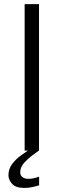

<svg xmlns="http://www.w3.org/2000/svg" viewBox="-20 -731 308 932"><path d="M169.4 0H99.6V-710.9H169.4ZM97.7 181.2Q56.6 181.2 38.8 161.4Q21 141.6 21 119.6Q21 88.9 39.3 64.7Q57.6 40.5 84.2 21.7Q110.8 2.9 134.3 -12.7L168.9 0Q161.1 5.9 153.1 11.5Q145 17.1 137.2 22.9Q113.3 41 95.7 61Q78.1 81.1 78.1 106Q78.1 120.6 89.1 128.9Q100.1 137.2 118.7 137.2Q130.4 137.2 143.3 134.3Q156.2 131.3 169.9 126.5V168.5Q152.8 173.8 135 177.5Q117.2 181.2 97.7 181.2Z"/></svg>

Font: Heebo Light
Style: Regular
Weight: 300
Designer: Oded Ezer
Foundry: Ezer Type House
Version: Version 3.100